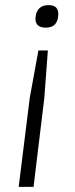

<svg xmlns="http://www.w3.org/2000/svg" viewBox="-20 -530 293 750"><path d="M119 -465Q125 -510 170 -510Q213 -510 207 -465Q202 -422 159 -422Q114 -422 119 -465ZM53 200 96 -146 130 -333H167L153 -146L111 200Z"/></svg>

Font: Haskoy Light
Style: Italic
Weight: 300
Designer: Ertekin Erdin
Foundry: Ertekin Erdin
Version: Version 2.000; ttfautohint (v1.8.4.7-5d5b)